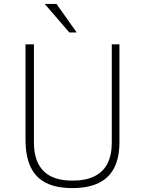

<svg xmlns="http://www.w3.org/2000/svg" viewBox="-20 -949 717 979"><path d="M589 -224Q589 -145.5 562.5 -93.5Q536 -41.5 482.8 -15.8Q429.5 10 349 10Q267 10 214 -16.8Q161 -43.5 135.5 -98.8Q110 -154 110 -239V-723H153V-222Q153 -127.5 201.2 -77.8Q249.5 -28 349 -28Q416 -28 460.8 -49.8Q505.5 -71.5 527.8 -114.8Q550 -158 550 -222V-723H589ZM268 -929H208L333.5 -783.5H371Z"/></svg>

Font: Public Sans Thin
Style: Regular
Weight: 100
Designer: The Public Sans project authors (U.S. Web Design System). Libre Franklin designed by Pablo Impallari and Rodrigo Fuenzal
Version: Version 1.008